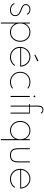

<svg xmlns="http://www.w3.org/2000/svg" viewBox="1771 -2606 1072 4654"><g transform="rotate(90 2307.0 -279.0)"><path d="M55.2 -87.4 75.2 -96.2Q114.7 -8.3 218.8 -8.3Q273.9 -8.3 310.8 -35.6Q347.7 -63 347.7 -114.7Q347.7 -135.7 340.3 -153.1Q333 -170.4 321.8 -182.9Q310.5 -195.3 290.5 -207.3Q270.5 -219.2 252.4 -227.1Q234.4 -234.9 206.1 -245.6Q183.6 -253.9 168.9 -260.3Q154.3 -266.6 135.7 -277.8Q117.2 -289.1 106.2 -300.8Q95.2 -312.5 87.4 -329.8Q79.6 -347.2 79.6 -367.7Q79.6 -416 116.5 -448Q153.3 -480 210.9 -480Q254.9 -480 288.6 -459.7Q322.3 -439.5 338.9 -402.3L318.8 -392.6Q287.1 -457 210.9 -457Q162.1 -457 132.6 -432.1Q103 -407.2 103 -367.2Q103 -355.5 106.2 -345.2Q109.4 -335 113.5 -327.6Q117.7 -320.3 127.2 -312.5Q136.7 -304.7 143.3 -300.3Q149.9 -295.9 164.6 -289.3Q179.2 -282.7 187.3 -279.5Q195.3 -276.4 213.9 -269Q244.1 -257.3 264.4 -248.3Q284.7 -239.3 306.6 -225.3Q328.6 -211.4 341.3 -196.8Q354 -182.1 362.3 -160.9Q370.6 -139.6 370.6 -114.3Q370.6 -53.2 329.1 -19.3Q287.6 14.6 219.2 14.6Q164.1 14.6 121.1 -10Q78.1 -34.7 55.2 -87.4Z M525.4 -465.3H550.8V-346.2Q579.6 -408.7 635 -444.3Q690.4 -480 759.8 -480Q859.9 -480 926.3 -409.9Q992.7 -339.8 992.7 -232.9Q992.7 -126 926.3 -55.7Q859.9 14.6 759.8 14.6Q690.4 14.6 635 -21Q579.6 -56.6 550.8 -119.1V236.3H525.4ZM547.9 -232.9Q547.9 -135.3 606.9 -72.3Q666 -9.3 757.8 -9.3Q849.6 -9.3 908.9 -72.3Q968.3 -135.3 968.3 -232.9Q968.3 -330.6 908.9 -393.6Q849.6 -456.5 757.8 -456.5Q666 -456.5 606.9 -393.8Q547.9 -331.1 547.9 -232.9Z M1116.2 -229.5Q1116.2 -298.8 1148.9 -356.7Q1181.6 -414.6 1236.6 -447.3Q1291.5 -480 1355.5 -480Q1423.3 -480 1478.8 -445.3Q1534.2 -410.6 1564.2 -356.2Q1594.2 -301.8 1595.2 -240.2Q1595.2 -236.3 1594.7 -232.9H1140.6Q1140.6 -135.7 1204.1 -72.5Q1267.6 -9.3 1365.2 -9.3Q1426.8 -9.3 1476.8 -35.4Q1526.9 -61.5 1556.2 -108.9L1576.2 -96.2Q1543 -43.5 1487.5 -14.4Q1432.1 14.6 1365.2 14.6Q1256.8 14.6 1186.5 -55.4Q1116.2 -125.5 1116.2 -229.5ZM1141.6 -255.4H1569.8Q1562 -341.3 1500.5 -398.9Q1439 -456.5 1356 -456.5Q1272.9 -456.5 1211.2 -398.7Q1149.4 -340.8 1141.6 -255.4ZM1312.5 -576.2 1300.8 -596.2 1451.2 -674.8 1465.3 -644.5Z M1968.3 14.6Q1862.3 14.6 1791.3 -55.4Q1720.2 -125.5 1720.2 -232.9Q1720.2 -340.8 1791.3 -410.4Q1862.3 -480 1968.3 -480Q2061 -480 2128.9 -425.3L2113.8 -408.2Q2052.7 -456.5 1968.3 -456.5Q1870.6 -456.5 1807.1 -393.3Q1743.7 -330.1 1743.7 -232.9Q1743.7 -136.2 1806.9 -72.8Q1870.1 -9.3 1968.8 -9.3Q2053.7 -9.3 2112.8 -57.1L2128.9 -40Q2060.5 14.6 1968.3 14.6Z M2330.6 0H2304.7V-465.3H2330.6ZM2302 -562.5Q2295.9 -568.8 2295.9 -578.1Q2295.9 -587.4 2302 -593.5Q2308.1 -599.6 2317.4 -599.6Q2326.7 -599.6 2332.8 -593.5Q2338.9 -587.4 2338.9 -578.1Q2338.9 -568.8 2332.8 -562.5Q2326.7 -556.2 2317.4 -556.2Q2308.1 -556.2 2302 -562.5Z M2501 -465.3H2539.1V-661.1Q2539.1 -795.4 2644.5 -795.4Q2672.4 -795.4 2696.8 -780.5Q2721.2 -765.6 2733.4 -739.3L2712.4 -731Q2705.6 -750 2686.3 -761.7Q2667 -773.4 2646 -773.4Q2606 -773.4 2585.2 -747.8Q2564.5 -722.2 2564.5 -665.5V-465.3H2734.4V0H2709V-446.3H2564.5V0H2539.1V-446.3H2501Z M3144 14.6Q3043.9 14.6 2977.8 -55.7Q2911.6 -126 2911.6 -232.9Q2911.6 -339.8 2977.8 -409.9Q3043.9 -480 3144 -480Q3213.4 -480 3268.8 -444.3Q3324.2 -408.7 3353 -346.2V-465.3H3378.9V236.3H3353V-119.1Q3324.2 -56.6 3268.8 -21Q3213.4 14.6 3144 14.6ZM3356 -232.9Q3356 -331.1 3296.9 -393.8Q3237.8 -456.5 3146 -456.5Q3054.2 -456.5 2995.1 -393.6Q2936 -330.6 2936 -232.9Q2936 -135.3 2995.1 -72.3Q3054.2 -9.3 3146 -9.3Q3237.8 -9.3 3296.9 -72.3Q3356 -135.3 3356 -232.9Z M3571.8 -188V-465.3H3597.2V-188Q3597.2 -91.8 3631.1 -50.5Q3665 -9.3 3744.6 -9.3Q3824.2 -9.3 3857.9 -50.5Q3891.6 -91.8 3891.6 -188V-465.3H3917V-188Q3917 -81.1 3876.5 -33.2Q3835.9 14.6 3744.6 14.6Q3653.3 14.6 3612.5 -33.2Q3571.8 -81.1 3571.8 -188Z M4072.3 -229.5Q4072.3 -298.8 4105 -356.7Q4137.7 -414.6 4192.6 -447.3Q4247.6 -480 4311.5 -480Q4379.4 -480 4434.8 -445.3Q4490.2 -410.6 4520.3 -356.2Q4550.3 -301.8 4551.3 -240.2Q4551.3 -236.3 4550.8 -232.9H4096.7Q4096.7 -135.7 4160.2 -72.5Q4223.6 -9.3 4321.3 -9.3Q4382.8 -9.3 4432.9 -35.4Q4482.9 -61.5 4512.2 -108.9L4532.2 -96.2Q4499 -43.5 4443.6 -14.4Q4388.2 14.6 4321.3 14.6Q4212.9 14.6 4142.6 -55.4Q4072.3 -125.5 4072.3 -229.5ZM4097.7 -255.4H4525.9Q4518.1 -341.3 4456.5 -398.9Q4395 -456.5 4312 -456.5Q4229 -456.5 4167.2 -398.7Q4105.5 -340.8 4097.7 -255.4Z"/></g></svg>

Font: Spartan MB Thin
Style: Regular
Weight: 100
Designer: Matt Bailey, Mirko Velimirovic
Foundry: Matt Bailey
Version: Version 1.005